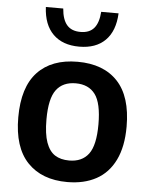

<svg xmlns="http://www.w3.org/2000/svg" viewBox="-56 -842 697 897"><g transform="rotate(5 293.0 -393.0)"><path d="M39 -271.5Q39 -413 105.2 -483.5Q171.5 -554 293 -554Q414.5 -554 480.8 -483.5Q547 -413 547 -272Q547 -178 516.2 -115Q485.5 -52 428.5 -21Q371.5 10 293 10Q173.5 10 106.2 -60.5Q39 -131 39 -271.5ZM415 -271Q415 -370.5 384.2 -411.8Q353.5 -453 293 -453Q232.5 -453 201.8 -412Q171 -371 171 -273Q171 -205.5 185.2 -165.5Q199.5 -125.5 226.2 -108.2Q253 -91 293 -91Q353.5 -91 384.2 -132Q415 -173 415 -271ZM122.5 -796H204Q208 -744.5 229.8 -719.2Q251.5 -694 293.5 -694Q335.5 -694 357 -719.2Q378.5 -744.5 382 -796H463.5Q459.5 -712.5 415.5 -668.8Q371.5 -625 293.5 -625Q215.5 -625 171 -669Q126.5 -713 122.5 -796Z"/></g></svg>

Font: Encode Sans SemiBold
Style: Regular
Weight: 600
Designer: Multiple Designers
Foundry: Impallari Type
Version: Version 2.000